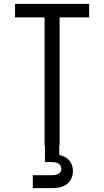

<svg xmlns="http://www.w3.org/2000/svg" viewBox="-20 -755 540 995"><path d="M211 0V-665H58V-735H442V-665H289V0ZM150 220V153H250Q258 153 266 151.5Q274 150 281.5 146.5Q289 143 293.5 136Q298 129 298 121Q298 112 294 104.5Q290 97 282.5 92.5Q275 88 266.5 86.5Q258 85 250 85H213V0H287V48Q302 51 315.5 58Q329 65 339 76.5Q349 88 353.5 102.5Q358 117 358 132Q358 152 349.5 170.5Q341 189 325 200.5Q309 212 289.5 216Q270 220 250 220Z"/></svg>

Font: Iosevka SS18
Style: Regular
Weight: 400
Monospace: yes
Designer: Belleve Invis
Foundry: Belleve Invis
Version: Version 25.1.1; ttfautohint (v1.8.4)